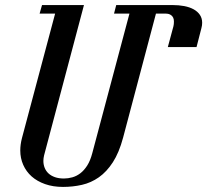

<svg xmlns="http://www.w3.org/2000/svg" viewBox="-20 -736 828 767"><path d="M765.1 -547.9H650.4L672.9 -631.3Q674.8 -639.2 674.8 -649.9Q674.8 -659.2 671.9 -665.3Q668.9 -671.4 664.1 -675Q659.2 -678.7 653.6 -680.2Q647.9 -681.6 642.1 -681.6H603L471.7 -186Q455.6 -126 430.9 -87.9Q406.2 -49.8 375 -27.8Q343.8 -5.9 307.4 2.4Q271 10.7 231.9 10.7Q191.9 10.7 160.2 -0.5Q128.4 -11.7 106.4 -31.2Q84.5 -50.8 72.8 -77.4Q61 -104 61 -134.8Q61 -158.7 67.9 -185.1L200.2 -681.6H138.2L147.9 -715.8H315.4L156.2 -115.7Q153.3 -104 153.3 -93.3Q153.3 -78.6 158.4 -65.7Q163.6 -52.7 173.8 -43.2Q184.1 -33.7 199.5 -28.3Q214.8 -22.9 235.4 -22.9Q252 -22.9 268.8 -27.6Q285.6 -32.2 300.8 -43.7Q315.9 -55.2 328.4 -74.7Q340.8 -94.2 348.6 -124L497.1 -681.6H435.5L444.3 -715.8H668.9Q694.3 -715.8 716.1 -711.7Q737.8 -707.5 753.7 -698.7Q769.5 -689.9 778.6 -676.5Q787.6 -663.1 787.6 -645Q787.6 -634.8 784.7 -624Z"/></svg>

Font: Arian Grqi
Style: Regular
Weight: 400
Designer: Ruben Hakobyan (Tarumian)
Foundry: Ruben Hakobyan (Tarumian)
Version: Version 1.003